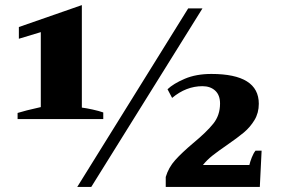

<svg xmlns="http://www.w3.org/2000/svg" viewBox="-20 -733 1101 753"><path d="M49 -290Q77 -299 140 -313V-607L54 -581V-627L301 -713V-311Q318 -309 343 -303.5Q368 -298 385 -292V-266H49ZM718 -700H774L338 0H283ZM630 -39Q641 -76 667 -105Q693 -134 738 -172Q790 -215 816.5 -248Q843 -281 843 -327Q843 -360 824 -377.5Q805 -395 774 -395Q710 -395 655 -349L637 -383Q660 -405 704.5 -424Q749 -443 809 -443Q995 -443 995 -326Q995 -290 978 -262Q961 -234 936.5 -213.5Q912 -193 870 -164Q835 -140 813.5 -123Q792 -106 776 -86H958Q961 -99 967.5 -115.5Q974 -132 982 -142H1006L999 0H630Z"/></svg>

Font: Trirong ExtraBold
Style: Regular
Weight: 800
Designer: Katatrad Team
Foundry: CadsonDemak
Version: Version 1.001